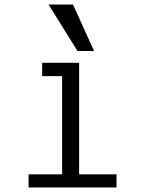

<svg xmlns="http://www.w3.org/2000/svg" viewBox="-20 -827 640 847"><path d="M166 -550H329V-58H494V0H106V-58H254V-168V-491H166ZM194 -807H302L395 -602H322Z"/></svg>

Font: JuliaMono Light
Style: Regular
Weight: 300
Monospace: yes
Designer: cormullion
Foundry: corm
Version: Version 0.054; ttfautohint (v1.8.4)